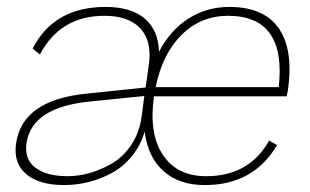

<svg xmlns="http://www.w3.org/2000/svg" viewBox="-20 -530 905 560"><path d="M577.1 9.8Q502.9 9.8 457.3 -30.5Q411.6 -70.8 401.9 -146Q390.1 -105.5 364.7 -74.5Q339.4 -43.5 306.4 -25.6Q273.4 -7.8 238.3 1Q203.1 9.8 167 9.8Q94.7 9.8 56.6 -22Q18.6 -53.7 26.9 -111.8Q44.9 -237.8 231 -256.8L404.8 -274.9L414.1 -341.8Q423.8 -408.7 390.1 -446.3Q356.4 -483.9 284.2 -483.9Q156.2 -483.9 96.2 -371.1L75.2 -388.2Q137.2 -509.8 288.1 -509.8Q361.8 -509.8 401.9 -476.1Q441.9 -442.4 443.8 -378.9Q476.1 -441.4 529.3 -475.6Q582.5 -509.8 648.9 -509.8Q749.5 -509.8 793 -447.5Q836.4 -385.3 819.8 -267.1Q819.3 -263.2 817.6 -256.6Q815.9 -250 815.9 -249H429.2Q413.6 -141.1 454.8 -78.6Q496.1 -16.1 581.1 -16.1Q707 -16.1 765.1 -120.1L788.1 -106.9Q719.7 9.8 577.1 9.8ZM57.1 -111.8Q50.8 -64.9 83.7 -40.5Q116.7 -16.1 176.8 -16.1Q209 -16.1 241.9 -25.4Q274.9 -34.7 307.4 -53.7Q339.8 -72.8 363.3 -108.2Q386.7 -143.6 393.1 -189.9L400.9 -250L242.2 -233.9Q72.3 -217.3 57.1 -111.8ZM434.1 -275.9H793Q815.9 -483.9 645 -483.9Q565.9 -483.9 509.8 -428.5Q453.6 -373 434.1 -275.9Z"/></svg>

Font: Human Sans ExtraLight
Style: Italic
Weight: 200
Italic angle: -8°
Designer: Tim Radville
Foundry: Continuum
Version: Version 1.000;FEAKit 1.0